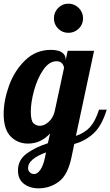

<svg xmlns="http://www.w3.org/2000/svg" viewBox="-33 -777 602 1047"><path d="M261 -677Q261 -710 284 -733.5Q307 -757 340 -757Q373 -757 396.5 -733.5Q420 -710 420 -677Q420 -644 396.5 -621Q373 -598 340 -598Q307 -598 284 -621Q261 -644 261 -677ZM65 153Q65 96 111 61.5Q157 27 228 4L240 -49Q189 6 120 6Q63 6 25 -33Q-13 -72 -13 -155Q-13 -229 16.5 -310.5Q46 -392 104.5 -448.5Q163 -505 244 -505Q285 -505 305 -491Q325 -477 325 -454V-448L336 -500H480L381 -36Q429 -52 458 -84Q487 -116 507 -179H549Q522 -90 476 -48.5Q430 -7 372 8L357 80Q337 177 288 213.5Q239 250 177 250Q129 250 97 225Q65 200 65 153ZM265 -169 316 -406Q316 -418 306 -430.5Q296 -443 275 -443Q235 -443 203 -396.5Q171 -350 153 -284.5Q135 -219 135 -169Q135 -119 149.5 -105Q164 -91 185 -91Q208 -91 232 -112Q256 -133 265 -169ZM212 83 218 54Q120 90 120 139Q120 152 129 162Q138 172 154 172Q171 172 187 149Q203 126 212 83Z"/></svg>

Font: Lobster
Style: Regular
Weight: 400
Designer: Impallari Type
Foundry: Impallari Type
Version: Version 2.100